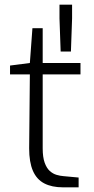

<svg xmlns="http://www.w3.org/2000/svg" viewBox="-20 -803 401 823"><path d="M250 0Q202 0 169.5 -17Q137 -34 121 -71Q105 -108 105 -167L108 -484H23V-522L108 -533L119 -682H163V-533H325V-484H163V-167Q163 -129 171.5 -105.5Q180 -82 193.5 -70Q207 -58 222.5 -53.5Q238 -49 252 -48L317 -42V0ZM240 -582 235 -724V-783H289V-724L284 -582Z"/></svg>

Font: Exo Thin Light
Style: Regular
Weight: 300
Version: Version 2.000